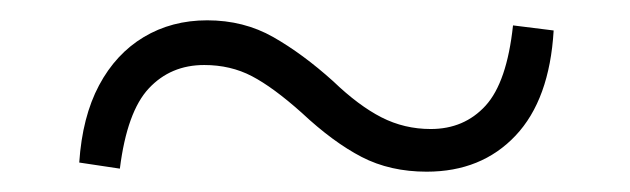

<svg xmlns="http://www.w3.org/2000/svg" viewBox="-20 -470 620 189"><path d="M308 -390Q333 -366 355.5 -354.5Q378 -343 404 -343Q437 -343 458 -366Q479 -389 485 -445L525 -440Q521 -372 487.5 -336.5Q454 -301 400 -301Q364 -301 336 -315.5Q308 -330 277 -359Q249 -384 228 -395Q207 -406 181 -406Q148 -406 126.5 -383Q105 -360 98 -304L58 -310Q61 -355 77.5 -386Q94 -417 121.5 -433.5Q149 -450 184 -450Q220 -450 249 -433.5Q278 -417 308 -390Z"/></svg>

Font: Noto Serif KR
Style: Regular
Weight: 400
Designer: Ryoko NISHIZUKA  (kana & ideographs); Frank Grießhammer (Latin, Greek & Cyrillic); Wenlong ZHANG  (bopomofo); Sandoll Co
Foundry: Adobe
Version: Version 2.003-H1;hotconv 1.1.1;makeotfexe 2.6.0